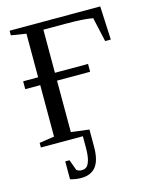

<svg xmlns="http://www.w3.org/2000/svg" viewBox="-127 -739 833 1040"><g transform="rotate(-15 289.0 -219.5)"><path d="M545.9 -466.8H514.2L483.9 -603Q435.1 -612.8 331.1 -612.8H207V-371.1H392.6V-327.1H207V-38.6L308.1 -25.9V70.8Q308.1 146 280.5 181.2Q252.9 216.3 197.3 216.3Q167 216.3 136.7 207V106.9H160.6L182.6 167Q196.3 176.3 209.5 176.3Q231 176.3 241.5 164.8Q252 153.3 258.1 128.4Q264.2 103.5 264.2 62V0H28.8V-25.9L112.8 -38.6V-327.1H28.8V-371.1H112.8V-615.7L28.8 -628.9V-654.8H537.1Z"/></g></svg>

Font: Times New Roman
Style: Regular
Weight: 400
Designer: Steve Matteson
Foundry: Ascender Corporation
Version: Version 2.00.3